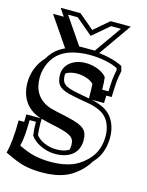

<svg xmlns="http://www.w3.org/2000/svg" viewBox="-162 -1021 919 1204"><g transform="rotate(15 297.5 -419.0)"><path d="M372.6 -434.1Q377.9 -433.1 383.8 -431.9Q389.6 -430.7 396.5 -429.7Q395.5 -463.4 395.3 -487.8Q395 -512.2 393.6 -522.9Q387.2 -530.3 376.2 -537.4Q365.2 -544.4 351.1 -549.6Q336.9 -554.7 320.1 -557.9Q303.2 -561 284.7 -561Q262.7 -561 244.6 -556.2Q226.6 -551.3 212.9 -543Q211.4 -535.6 211.4 -528.3Q212.4 -505.4 219.5 -491Q226.6 -476.6 243.7 -467Q260.7 -457.5 289.6 -450.7Q318.4 -443.8 362.3 -436Q364.3 -435.5 367.4 -435.3Q370.6 -435.1 374 -434.1ZM280.3 -67.9Q306.6 -67.9 326.9 -73Q347.2 -78.1 362.3 -87.9Q366.2 -102.5 366.2 -116.7Q366.2 -134.3 361.6 -147.2Q356.9 -160.2 344.7 -169.9Q332.5 -179.7 311 -187.5Q289.6 -195.3 255.9 -203.1H256.3Q214.8 -211.4 186.5 -218.5Q158.2 -225.6 142.6 -229.5V-193.4Q142.6 -166 147 -125.5Q155.3 -113.8 168.9 -103.3Q182.6 -92.8 200.2 -85Q217.8 -77.1 238 -72.5Q258.3 -67.9 280.3 -67.9ZM415 -426.3Q421.9 -424.8 426.3 -424.1Q430.7 -423.3 431.6 -422.9Q475.6 -411.1 503.7 -394.3Q531.7 -377.4 548.8 -354.5L548.3 -355Q565.9 -333 576.9 -299.8Q587.9 -266.6 587.9 -225.6Q587.9 -191.4 580.3 -160.2Q572.8 -128.9 558.6 -102.1Q543.5 -75.7 521 -51.8Q510.3 -33.2 494.9 -14.9Q479.5 3.4 460.9 19.5Q442.4 35.6 422.1 48.6Q401.9 61.5 381.3 69.8Q349.6 82.5 311.8 88.9Q273.9 95.2 230 95.2Q168 95.2 116.7 83.5Q92.3 78.1 59.6 64.9Q26.9 51.8 -14.6 31.7Q5.9 -43 6.3 -182.6H42Q42.5 -194.3 42.7 -206.5Q43 -218.8 43 -231.4H136.2Q100.1 -242.7 74 -262Q47.9 -281.2 31 -306.4Q14.2 -331.5 6.1 -362.1Q-2 -392.6 -2 -426.3Q-2 -476.6 16.4 -522Q34.7 -567.4 66.9 -600.1Q79.1 -622.1 95.2 -640.1Q111.3 -658.2 130.9 -671.9Q149.4 -684.6 170.9 -694.3L41.5 -883.8H111.3L78.1 -932.6H207L305.2 -849.6Q328.6 -869.6 354.2 -891.8Q379.9 -914.1 401.9 -932.6H533.2L384.8 -721.2Q426.8 -716.8 466.3 -706.3Q505.9 -695.8 539.1 -679.2L548.3 -647.5Q544.9 -631.3 542 -614Q539.1 -596.7 537.1 -581.5Q536.6 -573.7 535.6 -560.5Q534.7 -547.4 533.9 -532.5Q533.2 -517.6 532.7 -502.4Q532.2 -487.3 531.7 -475.1H497.1Q496.1 -461.9 495.8 -449.2Q495.6 -436.5 495.1 -426.3ZM252.9 -729H354.5L477.1 -903.3H413.1L305.2 -811.5L196.3 -903.3H133.8ZM503.4 -504.4Q504.9 -554.7 507.8 -584.5Q511.7 -615.2 518.1 -647L514.2 -658.7Q478.5 -676.3 429.9 -685.5Q381.3 -694.8 329.6 -694.8Q279.3 -694.3 232.4 -683.8Q185.5 -673.3 147.5 -647.5Q128.4 -634.3 112.8 -615.5Q97.2 -596.7 86.4 -574.2Q75.7 -551.8 69.8 -526.6Q64 -501.5 64 -475.1Q64 -445.8 70.8 -419.4Q77.6 -393.1 92.3 -371.3Q106.9 -349.6 129.4 -333.3Q151.9 -316.9 182.6 -307.6Q196.8 -303.7 225.6 -296.9Q254.4 -290 298.8 -280.8Q339.8 -271.5 365.7 -261.5Q391.6 -251.5 406.2 -238.3Q420.9 -225.1 426.5 -207.5Q432.1 -189.9 432.1 -165.5Q432.1 -139.2 423.1 -116Q414.1 -92.8 395.5 -75.7Q377 -58.6 348.1 -48.6Q319.3 -38.6 280.3 -38.6Q253.9 -38.6 228.8 -44.9Q203.6 -51.3 182.4 -61.8Q161.1 -72.3 144.5 -86.2Q127.9 -100.1 118.7 -114.7Q115.7 -138.2 114.5 -157.7Q113.3 -177.2 113.3 -193.4V-202.1H72.3Q71.8 -144.5 68.1 -102.5Q64.5 -60.5 56.6 -32.7Q85 -19 110.6 -9.3Q136.2 0.5 159.7 5.9Q210 17.1 266.6 17.1Q348.6 17.1 407.2 -6.3Q425.8 -13.7 444.3 -25.4Q462.9 -37.1 479.5 -51.5Q496.1 -65.9 509.8 -82.3Q523.4 -98.6 532.7 -115.7Q558.6 -163.6 558.6 -225.6Q558.6 -261.2 549.3 -289.8Q540 -318.4 525.4 -336.9Q511.2 -356 486.8 -370.4Q462.4 -384.8 422.9 -395Q421.4 -395.5 412.8 -397.2Q404.3 -398.9 393.6 -400.9Q382.8 -402.8 372.6 -404.5Q362.3 -406.2 356.9 -407.2Q306.2 -416 272.7 -424.3Q239.3 -432.6 219.5 -445.1Q199.7 -457.5 191.4 -476.8Q183.1 -496.1 182.1 -527.3Q182.1 -549.8 191.4 -570.1Q200.7 -590.3 218.8 -605.7Q236.8 -621.1 262.7 -630.1Q288.6 -639.2 321.3 -639.2Q344.7 -639.2 366.2 -634.5Q387.7 -629.9 405.5 -622.1Q423.3 -614.3 436.8 -604.5Q450.2 -594.7 457.5 -584.5Q459.5 -572.8 460.7 -552.7Q461.9 -532.7 462.4 -504.4Z"/></g></svg>

Font: XB Kayhan Sayeh
Style: Regular
Weight: 700
Designer: Behnam
Foundry: Irmug
Version: Version 7.300 2009